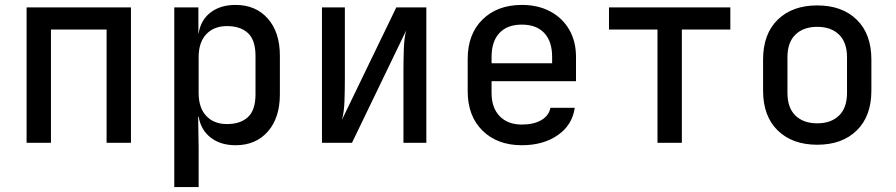

<svg xmlns="http://www.w3.org/2000/svg" viewBox="-20 -580 3640 780"><path d="M88 0V-550H512V0H413V-460H187V0Z M688 180V-550H786V-444H787Q795 -498 835 -529Q875 -560 937 -560Q1019 -560 1068 -504.5Q1117 -449 1117 -354V-197Q1117 -101 1068 -45.5Q1019 10 937 10Q876 10 836 -21Q796 -52 787 -106H785L787 21V180ZM902 -76Q957 -76 987.5 -104.5Q1018 -133 1018 -197V-353Q1018 -417 987.5 -445.5Q957 -474 902 -474Q849 -474 818 -441Q787 -408 787 -348V-202Q787 -142 818 -109Q849 -76 902 -76Z M1288 0V-550H1381V-262Q1381 -218 1379.5 -171Q1378 -124 1369 -93L1590 -550H1712V0H1619V-289Q1619 -333 1620.5 -379.5Q1622 -426 1630 -456L1410 0Z M2100 10Q2001 10 1940.5 -49Q1880 -108 1880 -210V-340Q1880 -442 1940.5 -501Q2001 -560 2100 -560Q2166 -560 2215.5 -533.5Q2265 -507 2292.5 -459.5Q2320 -412 2320 -349V-250H1977V-202Q1977 -142 2010 -108Q2043 -74 2100 -74Q2148 -74 2179 -92Q2210 -110 2216 -142H2315Q2305 -72 2246 -31Q2187 10 2100 10ZM1977 -349V-323H2223V-349Q2223 -412 2191 -446Q2159 -480 2100 -480Q2041 -480 2009 -446Q1977 -412 1977 -349Z M2651 0V-460H2454V-550H2947V-460H2750V0Z M3300 8Q3199 8 3139.5 -50Q3080 -108 3080 -212V-338Q3080 -442 3139.5 -500Q3199 -558 3300 -558Q3401 -558 3460.5 -500Q3520 -442 3520 -338V-212Q3520 -108 3460.5 -50Q3401 8 3300 8ZM3300 -79Q3356 -79 3388.5 -110.5Q3421 -142 3421 -203V-347Q3421 -408 3388.5 -439.5Q3356 -471 3300 -471Q3244 -471 3211.5 -439.5Q3179 -408 3179 -347V-203Q3179 -142 3211.5 -110.5Q3244 -79 3300 -79Z"/></svg>

Font: JetBrains Mono NL Medium
Style: Regular
Weight: 500
Monospace: yes
Designer: Philipp Nurullin, Konstantin Bulenkov
Foundry: JetBrains
Version: Version 2.305; ttfautohint (v1.8.4.7-5d5b)